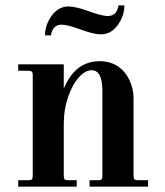

<svg xmlns="http://www.w3.org/2000/svg" viewBox="-20 -696 614 716"><path d="M47.9 0V-23.9H85.9Q95.2 -23.9 98.6 -27.3Q102.1 -30.8 102.1 -40V-416Q102.1 -425.3 98.6 -428.7Q95.2 -432.1 85.9 -432.1H47.9V-456.1H217.8V-365.2Q260.3 -467.8 351.1 -467.8Q394 -467.8 423.8 -445.8Q448.7 -427.7 463.4 -395.8Q478 -363.8 478 -330.1V-40Q478 -30.8 481.4 -27.3Q484.9 -23.9 494.1 -23.9H532.2V0H314V-23.9H346.2Q355.5 -23.9 358.6 -27.3Q361.8 -30.8 361.8 -40V-356.9Q361.8 -434.1 321.8 -434.1Q297.9 -434.1 273.9 -407.5Q250 -380.9 233.9 -334.2Q217.8 -287.6 217.8 -235.8V-40Q217.8 -30.8 221.2 -27.3Q224.6 -23.9 233.9 -23.9H266.1V0ZM421.9 -675.8H443.8Q443.8 -636.7 418.9 -602.3Q394 -567.9 356 -567.9Q330.1 -567.9 280.8 -585.9Q231.4 -604 210 -604Q176.3 -604 169.9 -564H147.9Q147.9 -603 172.9 -637.5Q197.8 -671.9 235.8 -671.9Q261.7 -671.9 311 -654.1Q360.4 -636.2 381.8 -636.2Q415.5 -636.2 421.9 -675.8Z"/></svg>

Font: Flanker Steampunk
Style: Bold
Weight: 700
Designer: Alexey Kryukov, Leonardo Di Lena
Foundry: Alexey Kryukov, Leonardo Di Lena
Version: 1.210